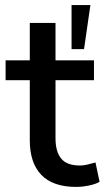

<svg xmlns="http://www.w3.org/2000/svg" viewBox="-20 -725 411 754"><path d="M279 9Q188 9 142.5 -38Q97 -85 97 -174V-410H2V-488H97V-635H198V-488H349V-410H198V-182Q198 -129 220.5 -102Q243 -75 294 -75Q309 -75 324.5 -79Q340 -83 355 -87L371 -11Q356 -2 329.5 3.5Q303 9 279 9ZM261 -532V-705H335L310 -532Z"/></svg>

Font: Nunito Sans 12pt ExtraLight SemiBold
Style: Regular
Weight: 600
Version: Version 3.101;gftools[0.9.27]